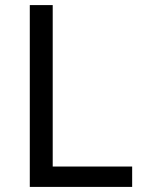

<svg xmlns="http://www.w3.org/2000/svg" viewBox="-20 -734 564 754"><path d="M97 0V-714H187V-80H499V0Z"/></svg>

Font: Noto Sans Siddham
Style: Regular
Weight: 400
Designer: Monotype Design Team
Foundry: Monotype Imaging Inc.
Version: Version 2.004; ttfautohint (v1.8.4.7-5d5b)